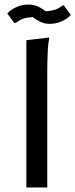

<svg xmlns="http://www.w3.org/2000/svg" viewBox="-20 -825 332 845"><path d="M96 -648 196 -660V-652Q192 -634 190.5 -607Q189 -580 188.5 -552Q188 -524 188 -504V0H96ZM197 -720Q175 -720 154.5 -730.5Q134 -741 120 -753.5Q106 -766 103 -772L160 -752Q130 -751 102 -747.5Q74 -744 49 -724H43L12 -766Q27 -782 51.5 -793.5Q76 -805 107 -805Q134 -805 157 -791.5Q180 -778 194.5 -762.5Q209 -747 212 -741L152 -775Q158 -775 175 -775Q192 -775 214 -780Q236 -785 255 -801H261L292 -759Q277 -743 252.5 -731.5Q228 -720 197 -720Z"/></svg>

Font: Kufam
Style: Italic
Weight: 400
Italic angle: -11°
Designer: Artur Schmal
Foundry: Original Type
Version: Version 1.301; ttfautohint (v1.8.3)